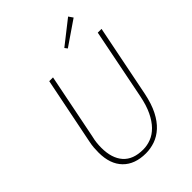

<svg xmlns="http://www.w3.org/2000/svg" viewBox="-243 -955 1080 1080"><g transform="rotate(-45 297.0 -415.0)"><path d="M374 -716 362 -732 502 -842 520 -816ZM90 -262 170 -660H200L122 -270Q116 -246 114 -226Q112 -206 112 -188Q112 -105 152 -59.5Q192 -14 272 -14Q304 -14 335 -26Q366 -38 392.5 -65Q419 -92 439.5 -134.5Q460 -177 472 -238L556 -660H586L500 -230Q486 -162 462.5 -116Q439 -70 408 -41.5Q377 -13 341 -0.5Q305 12 268 12Q180 12 131 -38Q82 -88 82 -180Q82 -200 83.5 -219Q85 -238 90 -262Z"/></g></svg>

Font: TypoPRO Source Sans Pro
Style: Italic
Weight: 200
Italic angle: -11°
Designer: Paul D. Hunt
Foundry: Adobe Systems Incorporated
Version: Version 1.075;PS 2.000;hotconv 1.0.86;makeotf.lib2.5.63406